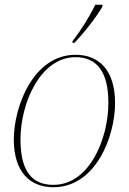

<svg xmlns="http://www.w3.org/2000/svg" viewBox="-20 -776 541 806"><path d="M285 -604 284 -596H292C334 -639 384 -704 410 -748V-756H380C353 -701 318 -646 285 -604ZM204 10C382 10 463 -203 463 -343C463 -488 390 -546 297 -546C121 -546 38 -331 38 -190C38 -53 107 10 204 10ZM204 0C120 0 66 -50 66 -190C66 -346 151 -536 297 -536C384 -536 435 -478 435 -344C435 -196 357 0 204 0Z"/></svg>

Font: Noto Serif Display Thin
Style: Italic
Weight: 100
Italic angle: -12°
Designer: Monotype Design Team
Foundry: Monotype Imaging Inc.
Version: Version 2.009